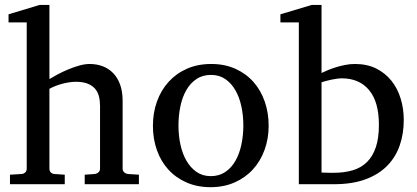

<svg xmlns="http://www.w3.org/2000/svg" viewBox="-20 -757 1713 789"><path d="M328.1 0V-39.1L369.1 -42Q377.9 -43 384.5 -48.8Q391.1 -54.7 391.1 -64V-321.8Q391.1 -343.3 386.5 -361.3Q381.8 -379.4 370.4 -392.6Q358.9 -405.8 339.8 -413.3Q320.8 -420.9 292 -420.9Q278.8 -420.9 264.2 -418.7Q249.5 -416.5 235.1 -412.6Q220.7 -408.7 207.3 -403.3Q193.8 -397.9 183.1 -392.1V-64Q183.1 -54.7 188.5 -48.8Q193.8 -43 203.1 -42L246.1 -39.1V0H21V-39.1L68.8 -42Q78.1 -43 84 -48.8Q89.8 -54.7 89.8 -64V-665H15.1V-698.2L143.1 -736.8H183.1V-432.1Q196.8 -440.4 216.8 -451.2Q236.8 -461.9 259.5 -471.4Q282.2 -481 305.4 -487.5Q328.6 -494.1 348.1 -494.1Q377 -494.1 401.6 -484.9Q426.3 -475.6 444.6 -457Q462.9 -438.5 473.4 -409.9Q483.9 -381.3 483.9 -342.8V-64Q483.9 -54.7 490.5 -48.8Q497.1 -43 505.9 -42L550.8 -39.1V0Z M980 -241.2Q980 -282.2 971.9 -319.8Q963.9 -357.4 947.3 -386.2Q930.7 -415 905.8 -432.1Q880.9 -449.2 847.2 -449.2Q812.5 -449.2 787.1 -432.1Q761.7 -415 745.4 -386.2Q729 -357.4 721.2 -319.8Q713.4 -282.2 713.4 -241.2Q713.4 -200.7 721.4 -163.1Q729.5 -125.5 746.1 -96.7Q762.7 -67.9 787.6 -50.5Q812.5 -33.2 846.2 -33.2Q880.4 -33.2 905.8 -50.3Q931.2 -67.4 947.5 -96.2Q963.9 -125 971.9 -162.6Q980 -200.2 980 -241.2ZM1084 -240.2Q1084 -187 1067.1 -140.9Q1050.3 -94.7 1019.3 -60.8Q988.3 -26.9 944.1 -7.3Q899.9 12.2 845.2 12.2Q790.5 12.2 746.6 -7.1Q702.6 -26.4 671.9 -60.1Q641.1 -93.8 624.8 -139.9Q608.4 -186 608.4 -240.2Q608.4 -293.5 625 -339.8Q641.6 -386.2 672.9 -420.7Q704.1 -455.1 748.3 -474.6Q792.5 -494.1 848.1 -494.1Q903.8 -494.1 947.8 -474.1Q991.7 -454.1 1022 -419.7Q1052.2 -385.3 1068.1 -339.1Q1084 -293 1084 -240.2Z M1639.2 -264.2Q1639.2 -207.5 1622.6 -159.4Q1606 -111.3 1571 -75.7Q1536.1 -40 1481.7 -20Q1427.2 0 1352.1 0H1208V-665H1132.3V-698.2L1261.2 -736.8H1301.3V-457Q1310.1 -460.9 1324.2 -467.3Q1338.4 -473.6 1356.7 -479.5Q1375 -485.4 1396 -489.7Q1417 -494.1 1439 -494.1Q1488.3 -494.1 1525.6 -475.6Q1563 -457 1588.4 -425.3Q1613.8 -393.6 1626.5 -351.8Q1639.2 -310.1 1639.2 -264.2ZM1537.1 -244.1Q1537.1 -338.4 1496.8 -386.7Q1456.5 -435.1 1384.3 -435.1Q1376 -435.1 1364.7 -433.6Q1353.5 -432.1 1342 -429.7Q1330.6 -427.2 1319.6 -424.3Q1308.6 -421.4 1301.3 -418.9V-47.9Q1309.6 -47.4 1318.4 -47.4Q1325.7 -46.9 1334 -46.9H1350.1Q1394.5 -46.9 1429.2 -57.1Q1463.9 -67.4 1487.8 -90.8Q1511.7 -114.3 1524.4 -151.9Q1537.1 -189.5 1537.1 -244.1Z"/></svg>

Font: BabelStone Ogham Pictish
Style: Italic
Weight: 400
Italic angle: -30°
Designer: Andrew West
Foundry: BabelStone
Version: Version 1.02 March 14, 2022